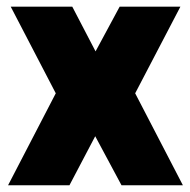

<svg xmlns="http://www.w3.org/2000/svg" viewBox="-20 -548 561 568"><path d="M334 -528.3H513.7L379.9 -272L521 0H339.4L261.7 -145L185.5 0H3.9L145 -272L11.7 -528.3H193.8L262.7 -396Z"/></svg>

Font: Heebo Black
Style: Regular
Weight: 900
Designer: Oded Ezer
Foundry: Meir Sadan
Version: Version 2.001; ttfautohint (v1.5.14-ce02) -l 8 -r 50 -G 200 